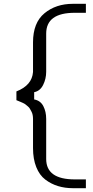

<svg xmlns="http://www.w3.org/2000/svg" viewBox="-20 -773 487 1006"><path d="M430 167V213H362Q320 213 284 202Q248 191 217.5 168Q187 145 170 102.5Q153 60 153 3V-150Q153 -161 151 -171Q149 -181 144.5 -189Q140 -197 136.5 -203.5Q133 -210 125.5 -216Q118 -222 114 -225.5Q110 -229 100.5 -233.5Q91 -238 88 -239Q85 -240 76 -244L66 -248V-294Q148 -326 153 -396V-551Q153 -654 213 -703.5Q273 -753 362 -753H430V-706H372Q222 -706 222 -597V-397Q222 -360 206 -328Q190 -296 159 -290V-252Q192 -246 207 -217Q222 -188 222 -150V60Q222 167 372 167Z"/></svg>

Font: Afta serif
Style: Regular
Weight: 400
Designer: parq.ink
Foundry: Oriol Esparraguera Font
Version: Version 1.000